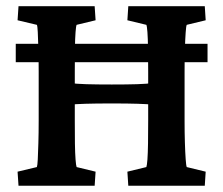

<svg xmlns="http://www.w3.org/2000/svg" viewBox="-20 -593 713 613"><path d="M389.6 0 386.7 -44.9 447.3 -59.6Q449.2 -64.5 450.7 -84Q452.1 -103.5 452.6 -135.3Q453.1 -167 453.1 -208V-364.3Q453.1 -407.2 452.6 -439Q452.1 -470.7 450.7 -490.2Q449.2 -509.8 447.3 -513.7L386.7 -528.3L389.6 -573.2H633.8L636.7 -528.3L576.2 -513.7Q574.2 -509.8 572.8 -489.3Q571.3 -468.8 570.3 -436.5Q569.3 -404.3 569.3 -364.3V-208Q569.3 -169.9 570.3 -137.7Q571.3 -105.5 572.8 -85Q574.2 -64.5 576.2 -59.6L636.7 -44.9L633.8 0ZM39.1 0 36.1 -44.9 97.7 -59.6Q99.6 -64.5 100.6 -84Q101.6 -103.5 102.5 -135.7Q103.5 -168 103.5 -208V-364.3Q103.5 -406.2 102.5 -438.5Q101.6 -470.7 100.6 -490.7Q99.6 -510.7 97.7 -513.7L36.1 -528.3L39.1 -573.2H282.2L285.2 -528.3L224.6 -513.7Q222.7 -509.8 221.2 -490.2Q219.7 -470.7 219.2 -439Q218.8 -407.2 218.8 -364.3V-208Q218.8 -167 219.2 -135.3Q219.7 -103.5 221.2 -84Q222.7 -64.5 224.6 -59.6L285.2 -44.9L282.2 0ZM201.2 -258.8V-328.1Q222.7 -325.2 255.4 -324.2Q288.1 -323.2 336.9 -323.2Q385.7 -323.2 417.5 -324.2Q449.2 -325.2 470.7 -328.1V-258.8Q450.2 -260.7 418.9 -261.7Q387.7 -262.7 336.9 -262.7Q285.2 -262.7 253.4 -261.7Q221.7 -260.7 201.2 -258.8ZM30.3 -394.5V-453.1H642.6V-394.5Z"/></svg>

Font: Crimson Pro SemiBold
Style: Regular
Weight: 600
Designer: Jacques Le Bailly
Foundry: Baron von Fonthausen
Version: Version 1.003